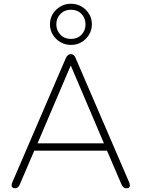

<svg xmlns="http://www.w3.org/2000/svg" viewBox="-20 -1000 756 1026"><path d="M62 6Q52 6 47 2Q42 -2 42 -9.5Q42 -17 46 -26L332 -690Q337 -701 344 -706Q351 -711 358 -711Q366 -711 373 -706Q380 -701 384 -690L670 -26Q674 -17 674 -9.5Q674 -2 670 2Q666 6 656 6Q646 6 639.5 0Q633 -6 629 -15L548 -204L575 -195H139L167 -204L86 -15Q82 -4 75 1Q68 6 62 6ZM357 -648 178 -228 156 -234H558L538 -228L359 -648ZM359 -760Q328 -760 302.5 -775Q277 -790 262 -815Q247 -840 247 -870Q247 -901 262 -925.5Q277 -950 302.5 -965Q328 -980 359 -980Q391 -980 416 -965Q441 -950 456 -925.5Q471 -901 471 -870Q471 -840 456 -815Q441 -790 416 -775Q391 -760 359 -760ZM359 -792Q394 -792 415.5 -814.5Q437 -837 437 -870Q437 -903 415.5 -925.5Q394 -948 359 -948Q325 -948 303 -925.5Q281 -903 281 -870Q281 -837 303 -814.5Q325 -792 359 -792Z"/></svg>

Font: Nunito ExtraLight
Style: Regular
Weight: 200
Designer: Vernon Adams
Foundry: Vernon Adams
Version: Version 3.602